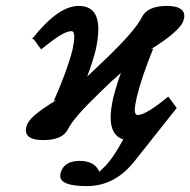

<svg xmlns="http://www.w3.org/2000/svg" viewBox="-20 -465 648 654"><path d="M227.1 -295.9Q232.9 -323.2 232.9 -339.8Q232.9 -358.9 223.1 -358.9Q198.2 -358.9 142.1 -314L120.1 -296.9L106.9 -314H107.9Q106.9 -315.4 102.8 -321Q98.6 -326.7 96.2 -329.1L90.8 -334Q90.8 -333.5 89.8 -333Q88.9 -332.5 88.9 -332V-336.9L90.8 -334Q178.2 -444.8 248 -444.8Q314.9 -444.8 314.9 -366.2Q314.9 -335.9 306.2 -295.9Q296.9 -257.8 276.9 -204.1L345.2 -269Q441.9 -362.8 462.9 -405.8Q481.9 -444.8 547.9 -444.8Q607.9 -444.8 607.9 -410.2Q607.9 -406.7 606 -398.9Q597.7 -361.3 493.2 -296.9L502 -299.8Q462.9 -204.1 445.8 -133.8Q439 -102.1 439 -91.8Q439 -73.2 449.2 -73.2Q477.1 -73.2 553.2 -136.2L582 -97.2L435.1 87.9Q369.1 168.9 275.9 168.9Q185.1 168.9 185.1 133.8Q185.1 132.3 185.5 129.9Q186 127.4 186 126Q196.8 83 251 83Q299.3 83 315.9 115.2Q316.4 116.2 316.9 117.9Q317.4 119.6 317.9 120.1Q325.2 112.8 332 106.9Q361.8 80.1 399.9 9.8Q356.9 -3.4 356.9 -64.9Q356.9 -92.8 366.2 -133.8Q379.9 -185.5 392.1 -216.8Q358.9 -188.5 326.2 -155.8Q232.4 -66.4 211.9 -25.9Q193.8 12.2 127.9 12.2Q67.9 12.2 67.9 -22Q67.9 -25.4 69.8 -33.2Q74.2 -51.8 97.7 -72.3Q121.1 -92.8 171.9 -124L163.1 -121.1Q208.5 -223.1 227.1 -295.9Z"/></svg>

Font: Linux Libertine G
Style: Bold Italic
Weight: 700
Italic angle: -11.5°
Designer: Philipp H. Poll
Foundry: Philipp H. Poll
Version: Version 4.1.0